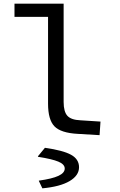

<svg xmlns="http://www.w3.org/2000/svg" viewBox="-20 -730 654 1047"><path d="M242 -165V-638H59V-710H327V-174Q327 -121 347.5 -98.5Q368 -76 419 -74L528 -67L523 7L404 0Q312 -5 277 -41Q242 -77 242 -165ZM411 182Q411 227 359.5 257.5Q308 288 211 297L192 257V255Q264 245 298.5 229Q333 213 333 189Q333 166 298.5 151.5Q264 137 187 125V122L225 76Q324 90 367.5 114Q411 138 411 182Z"/></svg>

Font: Intel One Mono
Style: Regular
Weight: 400
Monospace: yes
Designer: Fred Shallcrass
Foundry: Frere-Jones Type LLC
Version: Version 1.400;hotconv 1.1.0;makeotfexe 2.6.0;FJTRelease1.4